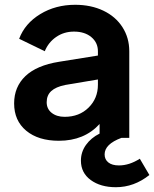

<svg xmlns="http://www.w3.org/2000/svg" viewBox="-20 -576 644 802"><path d="M39 -144Q39 -213 86 -258Q133 -303 227 -318L389 -344V-362Q389 -398 361.5 -421Q334 -444 289 -444Q247 -444 214.5 -421.5Q182 -399 167 -362L60 -414Q84 -478 148 -517Q212 -556 294 -556Q360 -556 411.5 -531.5Q463 -507 491.5 -462.5Q520 -418 520 -362V0H487Q417 26 417 69Q417 90 432.5 102.5Q448 115 477 115Q520 115 564 87L604 155Q540 206 464 206Q400 206 359 176Q318 146 318 95Q318 59 339 29.5Q360 0 396 -18V-58Q332 12 226 12Q140 12 89.5 -30Q39 -72 39 -144ZM250 -88Q311 -88 350 -126.5Q389 -165 389 -222V-244L252 -221Q213 -213 194 -195.5Q175 -178 175 -149Q175 -121 196 -104.5Q217 -88 250 -88Z"/></svg>

Font: Eudoxus Sans
Style: Bold
Weight: 700
Designer: Stijn de Vries
Foundry: tokotype
Version: Version 2.005